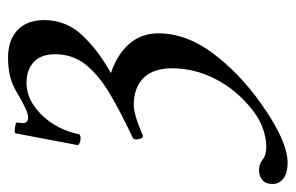

<svg xmlns="http://www.w3.org/2000/svg" viewBox="-200 -316 736 478"><g transform="rotate(-90 168.0 -77.0)"><path d="M2 271Q-24 271 -37.5 260.5Q-51 250 -51 234Q-51 216 -41 208Q-31 200 -16 200Q-1 200 10 209Q21 218 42 218Q65 218 91 208Q117 198 140 178Q186 140 211.5 89Q237 38 237 -17Q237 -63 213 -87.5Q189 -112 146 -112Q122 -112 71 -90Q64 -86 61 -98Q58 -110 63 -114Q127 -144 173.5 -171.5Q220 -199 246 -231.5Q272 -264 272 -308Q272 -343 252.5 -361Q233 -379 201 -379Q171 -379 144.5 -361Q118 -343 99 -313.5Q80 -284 73 -249Q72 -245 65 -244.5Q58 -244 51.5 -246.5Q45 -249 46 -253L75 -406Q76 -409 82.5 -408.5Q89 -408 96 -406.5Q103 -405 102 -402Q99 -385 102.5 -380Q106 -375 116 -375Q130 -375 175 -402Q198 -416 219.5 -420.5Q241 -425 263 -425Q307 -425 332 -401.5Q357 -378 357 -335Q357 -280 318.5 -239.5Q280 -199 225 -169Q272 -153 298 -123Q324 -93 324 -51Q324 19 274 85.5Q224 152 149 205Q56 271 2 271Z"/></g></svg>

Font: Junicode
Style: Italic
Weight: 400
Italic angle: -11°
Designer: Peter S. Baker
Version: Version 2.100; ttfautohint (v1.8.4)